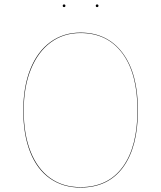

<svg xmlns="http://www.w3.org/2000/svg" viewBox="-20 -837 727 866"><path d="M602 -340Q602 -174 535 -82.5Q468 9 343 9Q264 9 205.5 -32Q147 -73 116 -151.5Q85 -230 85 -338Q85 -446 117 -525.5Q149 -605 207.5 -647.5Q266 -690 343 -690Q464 -690 533 -598Q602 -506 602 -340ZM87 -338Q87 -231 118 -153Q149 -75 206.5 -34Q264 7 343 7Q467 7 533.5 -84Q600 -175 600 -340Q600 -505 532 -596.5Q464 -688 343 -688Q266 -688 208.5 -645.5Q151 -603 119 -524Q87 -445 87 -338ZM275 -811Q275 -805 269 -805Q263 -805 263 -811Q263 -817 269 -817Q275 -817 275 -811ZM424 -811Q424 -805 418 -805Q412 -805 412 -811Q412 -817 418 -817Q424 -817 424 -811Z"/></svg>

Font: FiraGO Two
Style: Regular
Weight: 100
Designer: bBox Type
Foundry: bBox Type GmbH
Version: Version 1.001